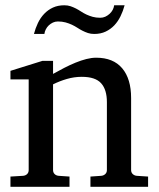

<svg xmlns="http://www.w3.org/2000/svg" viewBox="-20 -715 607 735"><path d="M326.2 0V-39.1L368.2 -42Q377 -43 383.1 -48.8Q389.2 -54.7 389.2 -64V-324.2Q389.2 -371.6 367.2 -396.2Q345.2 -420.9 293 -420.9Q264.2 -420.9 236.3 -412.8Q208.5 -404.8 183.1 -392.1V-64Q183.1 -54.7 189 -48.8Q194.8 -43 204.1 -42L246.1 -39.1V0H20V-39.1L68.8 -42Q78.1 -43 84 -48.8Q89.8 -54.7 89.8 -64V-411.1H20V-443.8L142.1 -481.9H183.1V-432.1Q204.1 -443.8 225.8 -455.1Q247.6 -466.3 269 -475.1Q290.5 -483.9 310.5 -489Q330.6 -494.1 348.1 -494.1Q413.6 -494.1 447.8 -453.6Q481.9 -413.1 481.9 -339.8V-64Q481.9 -54.7 488 -48.8Q494.1 -43 502.9 -42L546.9 -39.1V0ZM457 -694.8Q451.2 -672.9 441.4 -652.8Q431.6 -632.8 417.5 -617.9Q403.3 -603 384.3 -594Q365.2 -585 340.8 -585Q327.6 -585 316.7 -588.6Q305.7 -592.3 295.7 -597.4Q285.6 -602.5 275.9 -608.9Q266.1 -615.2 255.1 -620.4Q244.1 -625.5 231 -629.2Q217.8 -632.8 201.7 -632.8Q191.4 -632.8 182.6 -628.7Q173.8 -624.5 166.7 -617.9Q159.7 -611.3 155.3 -602.5Q150.9 -593.8 149.9 -585H109.9Q115.7 -606.9 125.2 -627Q134.8 -647 149.2 -662.1Q163.6 -677.2 182.6 -686Q201.7 -694.8 226.1 -694.8Q239.3 -694.8 250 -691.2Q260.7 -687.5 270.8 -682.4Q280.8 -677.2 290.3 -670.9Q299.8 -664.6 310.8 -659.4Q321.8 -654.3 334.7 -650.6Q347.7 -647 363.8 -647Q374 -647 383.1 -651.1Q392.1 -655.3 399.4 -661.9Q406.7 -668.5 411.4 -677.2Q416 -686 417 -694.8Z"/></svg>

Font: Charis SIL Am
Style: Regular
Weight: 400
Foundry: SIL International
Version: Version 5.000